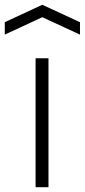

<svg xmlns="http://www.w3.org/2000/svg" viewBox="-61 -784 355 804"><path d="M-41 -691 116 -764 274 -691V-639L116 -712L-41 -639ZM88 -540H142V0H88Z"/></svg>

Font: Encode Sans Wide
Style: ExtraLight
Weight: 200
Designer: Pablo Impallari, Andres Torresi
Foundry: Pablo Impallari, Andres Torresi
Version: Version 1.000; ttfautohint (v1.00) -l 8 -r 50 -G 200 -x 14 -